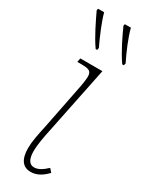

<svg xmlns="http://www.w3.org/2000/svg" viewBox="-205 -804 658 851"><g transform="rotate(30 124.5 -378.0)"><path d="M238 -606H246L249 -617C227 -661 200 -724 190 -766H159L157 -757C176 -715 206 -651 238 -606ZM102 -606H110L112 -617C91 -661 64 -724 53 -766H22L20 -757C40 -715 70 -651 102 -606ZM124 10C156 10 182 -7 206 -32L191 -49C168 -28 149 -15 127 -15C103 -15 90 -36 90 -76C90 -110 98 -152 107 -194L177 -536H64L60 -516H80C137 -516 140 -505 127 -431L80 -194C70 -149 62 -109 62 -76C62 -16 86 10 124 10Z"/></g></svg>

Font: Noto Serif SemiCondensed Thin
Style: Italic
Weight: 100
Width: 4
Italic angle: -12°
Designer: Monotype Design Team
Foundry: Monotype Imaging Inc.
Version: Version 2.013